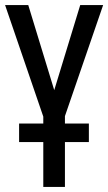

<svg xmlns="http://www.w3.org/2000/svg" viewBox="-20 -734 425 754"><path d="M150 0V-176H55V-249H150V-276L0 -714H91L193 -380L295 -714H385L235 -278V-249H329V-176H235V0Z"/></svg>

Font: Noto Sans Display Condensed
Style: Regular
Weight: 400
Width: 3
Designer: Monotype Design Team
Foundry: Monotype Imaging Inc.
Version: Version 1.900